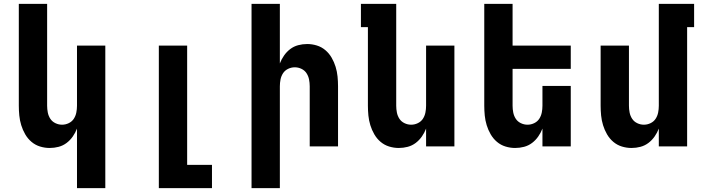

<svg xmlns="http://www.w3.org/2000/svg" viewBox="-20 -755 3640 990"><path d="M377 215V-92Q369 -71 355.5 -51.5Q342 -32 323.5 -18Q305 -4 282.5 2Q260 8 236 8Q211 8 186.5 0.5Q162 -7 142.5 -23.5Q123 -40 110 -62.5Q97 -85 89.5 -109.5Q82 -134 79.5 -159.5Q77 -185 77 -210V-735H223V-210Q223 -192 226.5 -174.5Q230 -157 239.5 -142.5Q249 -128 265.5 -120Q282 -112 300 -112Q318 -112 334.5 -120Q351 -128 360.5 -142.5Q370 -157 373.5 -174.5Q377 -192 377 -210V-520H523V215Z M799 215V-520H945V95H1073V215Z M1277 215V-735H1423V-428Q1431 -449 1444.5 -468.5Q1458 -488 1476.5 -502Q1495 -516 1517.5 -522Q1540 -528 1564 -528Q1589 -528 1613.5 -520.5Q1638 -513 1657.5 -496.5Q1677 -480 1690 -457.5Q1703 -435 1710.5 -410.5Q1718 -386 1720.5 -360.5Q1723 -335 1723 -310V0H1577V-310Q1577 -328 1573.5 -345.5Q1570 -363 1560.5 -377.5Q1551 -392 1534.5 -400Q1518 -408 1500 -408Q1482 -408 1465.5 -400Q1449 -392 1439.5 -377.5Q1430 -363 1426.5 -345.5Q1423 -328 1423 -310V215Z M2036 8Q2011 8 1986.5 0.5Q1962 -7 1942.5 -23.5Q1923 -40 1910 -62.5Q1897 -85 1889.5 -109.5Q1882 -134 1879.5 -159.5Q1877 -185 1877 -210V-615H1841V-735H2023V-210Q2023 -192 2026.5 -174.5Q2030 -157 2039.5 -142.5Q2049 -128 2065.5 -120Q2082 -112 2100 -112Q2118 -112 2134.5 -120Q2151 -128 2160.5 -142.5Q2170 -157 2173.5 -174.5Q2177 -192 2177 -210V-520H2323V0H2177V-92Q2169 -71 2155.5 -51.5Q2142 -32 2123.5 -18Q2105 -4 2082.5 2Q2060 8 2036 8Z M2636 8Q2611 8 2586.5 0.5Q2562 -7 2542.5 -23.5Q2523 -40 2510 -62.5Q2497 -85 2489.5 -109.5Q2482 -134 2479.5 -159.5Q2477 -185 2477 -210V-735H2623V-520H2923V-400H2623V-210Q2623 -192 2626.5 -174.5Q2630 -157 2639.5 -142.5Q2649 -128 2665.5 -120Q2682 -112 2700 -112Q2718 -112 2734.5 -120Q2751 -128 2760.5 -142.5Q2770 -157 2773.5 -174.5Q2777 -192 2777 -210V-312H2923V0H2777V-92Q2769 -71 2755.5 -51.5Q2742 -32 2723.5 -18Q2705 -4 2682.5 2Q2660 8 2636 8Z M3236 8Q3211 8 3186.5 0.5Q3162 -7 3142.5 -23.5Q3123 -40 3110 -62.5Q3097 -85 3089.5 -109.5Q3082 -134 3079.5 -159.5Q3077 -185 3077 -210V-520H3223V-210Q3223 -192 3226.5 -174.5Q3230 -157 3239.5 -142.5Q3249 -128 3265.5 -120Q3282 -112 3300 -112Q3318 -112 3334.5 -120Q3351 -128 3360.5 -142.5Q3370 -157 3373.5 -174.5Q3377 -192 3377 -210V-735H3559V-615H3523V0H3377V-92Q3369 -71 3355.5 -51.5Q3342 -32 3323.5 -18Q3305 -4 3282.5 2Q3260 8 3236 8Z"/></svg>

Font: Iosevka Heavy Extended
Style: Regular
Weight: 900
Width: 7
Monospace: yes
Designer: Belleve Invis
Foundry: Belleve Invis
Version: Version 32.5.0; ttfautohint (v1.8.4)